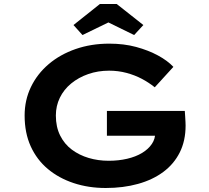

<svg xmlns="http://www.w3.org/2000/svg" viewBox="-20 -929 1045 959"><path d="M508 10Q422 10 348 -14.5Q274 -39 219 -85Q164 -131 133.5 -198Q103 -265 103 -352Q103 -429 134.5 -494.5Q166 -560 223 -608.5Q280 -657 357.5 -684Q435 -711 526 -711Q599 -711 660 -694.5Q721 -678 769 -652Q817 -626 846 -595L753 -493Q723 -517 688 -535.5Q653 -554 611.5 -565Q570 -576 525 -576Q469 -576 420.5 -559Q372 -542 335.5 -512Q299 -482 279 -441Q259 -400 259 -352Q259 -295 280.5 -252Q302 -209 339 -181.5Q376 -154 423 -140Q470 -126 523 -126Q572 -126 615 -136Q658 -146 689.5 -165Q721 -184 738.5 -210Q756 -236 755 -266L754 -285L775 -251H514V-375H903Q904 -361 905 -346Q906 -331 906.5 -319Q907 -307 907 -302Q907 -226 878 -168Q849 -110 796 -70.5Q743 -31 669.5 -10.5Q596 10 508 10ZM392 -754 347 -804 479 -909H563L696 -804L650 -754L507 -824H536Z"/></svg>

Font: Lexend Peta SemiBold
Style: Regular
Weight: 600
Designer: Bonnie Shaver-Troup, Thomas Jockin
Foundry: Lexend
Version: Version 1.007